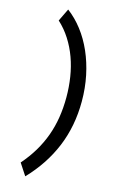

<svg xmlns="http://www.w3.org/2000/svg" viewBox="-147 -859 683 1116"><g transform="rotate(15 194.0 -300.5)"><path d="M332 -305.2Q332 -156.2 279.8 -30.3Q227.5 95.7 127 200.2L80.6 129.4Q121.6 82.5 151.6 32.5Q181.6 -17.6 201.2 -71.3Q220.7 -125 230 -183.3Q239.3 -241.7 239.3 -305.2Q239.3 -366.7 230 -426Q220.7 -485.4 201.2 -539.3Q181.6 -593.3 151.6 -640.4Q121.6 -687.5 80.6 -725.1L117.2 -800.8Q165.5 -764.6 205.3 -712.9Q245.1 -661.1 273.2 -597.2Q301.3 -533.2 316.7 -459.2Q332 -385.3 332 -305.2Z"/></g></svg>

Font: Andika APac
Style: Regular
Weight: 400
Designer: Victor Gaultney, Annie Olsen, Julie Remington, Don Collingsworth, Eric Hays, Becca Hirsbrunner
Foundry: SIL International
Version: Version 5.000